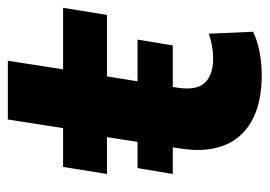

<svg xmlns="http://www.w3.org/2000/svg" viewBox="-119 -558 688 490"><g transform="rotate(-90 225.0 -313.0)"><path d="M279 11Q206 11 160.5 -15Q115 -41 98 -87.5Q81 -134 91 -197L120 -384H26L44 -496H143L165 -637H315L293 -496H450L432 -384H275L246 -203Q239 -155 259 -134Q279 -113 321 -113Q337 -113 353 -116Q369 -119 384 -124L389 -11Q366 0 337 5.5Q308 11 279 11ZM26 -216 41 -306H369L354 -216Z"/></g></svg>

Font: Nunito Sans 10pt ExtraBold
Style: Italic
Weight: 800
Italic angle: -9°
Designer: Vernon Adams
Foundry: Vernon Adams
Version: Version 3.101;gftools[0.9.27]